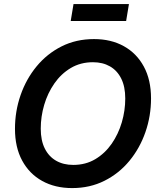

<svg xmlns="http://www.w3.org/2000/svg" viewBox="-20 -934 802 964"><path d="M342.3 10.3Q256.3 10.3 191.9 -25.4Q127.4 -61 91.3 -127.7Q55.2 -194.3 55.2 -287.1Q55.2 -375.5 83.3 -456.3Q111.3 -537.1 163.6 -600.6Q215.8 -664.1 288.8 -700.9Q361.8 -737.8 452.1 -737.8Q537.6 -737.8 601.8 -702.1Q666 -666.5 702.1 -599.9Q738.3 -533.2 738.3 -439.9Q738.3 -351.6 710.2 -270.8Q682.1 -189.9 629.9 -126.5Q577.6 -63 504.6 -26.4Q431.6 10.3 342.3 10.3ZM347.7 -106Q410.2 -106 458.7 -135Q507.3 -164.1 540.8 -212.4Q574.2 -260.7 591.6 -319.8Q608.9 -378.9 608.9 -439.5Q608.9 -499 588.6 -539.6Q568.4 -580.1 532 -600.8Q495.6 -621.6 446.8 -621.6Q384.3 -621.6 335.4 -592.5Q286.6 -563.5 252.9 -514.9Q219.2 -466.3 201.9 -407.5Q184.6 -348.6 184.6 -288.1Q184.6 -229 204.8 -188.5Q225.1 -147.9 261.7 -127Q298.3 -106 347.7 -106ZM627.4 -913.6 613.3 -828.6H335L349.1 -913.6Z"/></svg>

Font: Inter 20pt SemiBold
Style: Italic
Weight: 600
Italic angle: -9.3988°
Version: Version 4.001;git-66647c0bb